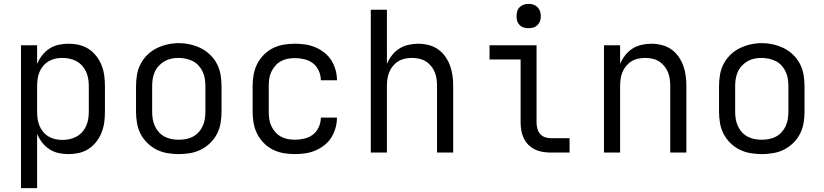

<svg xmlns="http://www.w3.org/2000/svg" viewBox="-20 -785 4240 988"><path d="M88 183V-552H171V-456Q181 -480 197 -500.5Q213 -521 234.5 -535Q256 -549 281.5 -554.5Q307 -560 332 -560Q360 -560 386.5 -554Q413 -548 436 -533Q459 -518 476 -496Q493 -474 503 -448.5Q513 -423 516.5 -396Q520 -369 520 -342V-210Q520 -183 516.5 -156Q513 -129 503 -103.5Q493 -78 476 -56Q459 -34 436 -19Q413 -4 386.5 2Q360 8 332 8Q307 8 281.5 2.5Q256 -3 234.5 -17Q213 -31 197 -51.5Q181 -72 171 -96V183ZM301 -65Q320 -65 338.5 -69Q357 -73 373.5 -82Q390 -91 403 -105.5Q416 -120 423.5 -137Q431 -154 434 -172.5Q437 -191 437 -210V-342Q437 -361 434 -379.5Q431 -398 423.5 -415Q416 -432 403 -446.5Q390 -461 373.5 -470Q357 -479 338.5 -483Q320 -487 301 -487Q282 -487 264 -483Q246 -479 230 -469.5Q214 -460 202 -445.5Q190 -431 183 -414Q176 -397 173.5 -378.5Q171 -360 171 -342V-210Q171 -192 173.5 -173.5Q176 -155 183 -138Q190 -121 202 -106.5Q214 -92 230 -82.5Q246 -73 264 -69Q282 -65 301 -65Z M900 8Q871 8 841.5 3Q812 -2 786 -15Q760 -28 738.5 -49Q717 -70 703.5 -96Q690 -122 685 -151.5Q680 -181 680 -210V-342Q680 -371 685 -400.5Q690 -430 703.5 -456Q717 -482 738.5 -503Q760 -524 786.5 -537Q813 -550 842 -556.5Q871 -563 900 -563Q929 -563 958 -556.5Q987 -550 1013.5 -537Q1040 -524 1061.5 -503Q1083 -482 1096.5 -456Q1110 -430 1115 -400.5Q1120 -371 1120 -342V-210Q1120 -181 1115 -151.5Q1110 -122 1096.5 -96Q1083 -70 1061.5 -49Q1040 -28 1014 -15Q988 -2 958.5 3Q929 8 900 8ZM900 -66Q919 -66 937.5 -69.5Q956 -73 973 -82Q990 -91 1002.5 -105Q1015 -119 1023 -136.5Q1031 -154 1034 -172.5Q1037 -191 1037 -210V-342Q1037 -361 1034 -380Q1031 -399 1023 -416Q1015 -433 1002 -447.5Q989 -462 972 -470.5Q955 -479 936 -483Q917 -487 898 -487Q879 -487 860.5 -483Q842 -479 826 -469.5Q810 -460 797 -446Q784 -432 776.5 -415Q769 -398 766 -379.5Q763 -361 763 -342V-210Q763 -191 766 -172.5Q769 -154 777 -136.5Q785 -119 797.5 -105Q810 -91 827 -82Q844 -73 862.5 -69.5Q881 -66 900 -66Z M1498 8Q1468 8 1439 3Q1410 -2 1384 -15Q1358 -28 1337 -49.5Q1316 -71 1303 -97Q1290 -123 1285 -152Q1280 -181 1280 -210V-342Q1280 -371 1285 -400Q1290 -429 1303 -455Q1316 -481 1337 -502.5Q1358 -524 1384 -537Q1410 -550 1439 -555Q1468 -560 1498 -560Q1525 -560 1551.5 -556Q1578 -552 1603 -541.5Q1628 -531 1649.5 -514Q1671 -497 1685 -474.5Q1699 -452 1706.5 -425.5Q1714 -399 1714 -372Q1714 -372 1714 -372Q1714 -372 1714 -372H1631Q1631 -372 1631 -372Q1631 -372 1631 -372Q1631 -397 1620.5 -420.5Q1610 -444 1591 -459Q1572 -474 1547 -480Q1522 -486 1498 -486Q1479 -486 1460.5 -482.5Q1442 -479 1425.5 -470Q1409 -461 1396.5 -446.5Q1384 -432 1376 -415Q1368 -398 1365.5 -379.5Q1363 -361 1363 -342V-210Q1363 -191 1365.5 -172.5Q1368 -154 1376 -137Q1384 -120 1396.5 -105.5Q1409 -91 1425.5 -82Q1442 -73 1460.5 -69.5Q1479 -66 1498 -66Q1522 -66 1547 -72Q1572 -78 1591 -93Q1610 -108 1620.5 -131.5Q1631 -155 1631 -180Q1631 -180 1631 -180Q1631 -180 1631 -180H1714Q1714 -180 1714 -180Q1714 -180 1714 -180Q1714 -153 1706.5 -126.5Q1699 -100 1685 -77.5Q1671 -55 1649.5 -38Q1628 -21 1603 -10.5Q1578 0 1551.5 4Q1525 8 1498 8Z M1888 0V-735H1971V-456Q1981 -480 1997 -500.5Q2013 -521 2034 -534.5Q2055 -548 2080.5 -554Q2106 -560 2132 -560Q2158 -560 2184.5 -553.5Q2211 -547 2233 -532Q2255 -517 2271 -494.5Q2287 -472 2296 -447Q2305 -422 2308.5 -395.5Q2312 -369 2312 -342V0H2229V-342Q2229 -360 2226.5 -378.5Q2224 -397 2217 -414Q2210 -431 2198 -445.5Q2186 -460 2170.5 -469.5Q2155 -479 2136.5 -483Q2118 -487 2100 -487Q2082 -487 2063.5 -483Q2045 -479 2029.5 -469.5Q2014 -460 2002 -445.5Q1990 -431 1983 -414Q1976 -397 1973.5 -378.5Q1971 -360 1971 -342V0Z M2813 0Q2793 0 2772 -3.5Q2751 -7 2732.5 -16Q2714 -25 2699 -40Q2684 -55 2675 -74Q2666 -93 2662.5 -113.5Q2659 -134 2659 -155V-479H2499V-552H2741V-155Q2741 -139 2745 -124Q2749 -109 2758.5 -97Q2768 -85 2783 -79.5Q2798 -74 2813 -74H2911V0ZM2700 -640Q2687 -640 2675 -643.5Q2663 -647 2654 -656Q2645 -665 2641.5 -677Q2638 -689 2638 -702Q2638 -715 2641.5 -727Q2645 -739 2654 -748Q2663 -757 2675 -761Q2687 -765 2700 -765Q2713 -765 2725 -761Q2737 -757 2746 -748Q2755 -739 2759 -727Q2763 -715 2763 -702Q2763 -689 2759 -677Q2755 -665 2746 -656Q2737 -647 2725 -643.5Q2713 -640 2700 -640Z M3088 0V-552H3171V-456Q3181 -480 3197 -500.5Q3213 -521 3234 -534.5Q3255 -548 3280.5 -554Q3306 -560 3332 -560Q3358 -560 3384.5 -553.5Q3411 -547 3433 -532Q3455 -517 3471 -494.5Q3487 -472 3496 -447Q3505 -422 3508.5 -395.5Q3512 -369 3512 -342V0H3429V-342Q3429 -360 3426.5 -378.5Q3424 -397 3417 -414Q3410 -431 3398 -445.5Q3386 -460 3370.5 -469.5Q3355 -479 3336.5 -483Q3318 -487 3300 -487Q3282 -487 3263.5 -483Q3245 -479 3229.5 -469.5Q3214 -460 3202 -445.5Q3190 -431 3183 -414Q3176 -397 3173.5 -378.5Q3171 -360 3171 -342V0Z M3900 8Q3871 8 3841.5 3Q3812 -2 3786 -15Q3760 -28 3738.5 -49Q3717 -70 3703.5 -96Q3690 -122 3685 -151.5Q3680 -181 3680 -210V-342Q3680 -371 3685 -400.5Q3690 -430 3703.5 -456Q3717 -482 3738.5 -503Q3760 -524 3786.5 -537Q3813 -550 3842 -556.5Q3871 -563 3900 -563Q3929 -563 3958 -556.5Q3987 -550 4013.5 -537Q4040 -524 4061.5 -503Q4083 -482 4096.5 -456Q4110 -430 4115 -400.5Q4120 -371 4120 -342V-210Q4120 -181 4115 -151.5Q4110 -122 4096.5 -96Q4083 -70 4061.5 -49Q4040 -28 4014 -15Q3988 -2 3958.5 3Q3929 8 3900 8ZM3900 -66Q3919 -66 3937.5 -69.5Q3956 -73 3973 -82Q3990 -91 4002.5 -105Q4015 -119 4023 -136.5Q4031 -154 4034 -172.5Q4037 -191 4037 -210V-342Q4037 -361 4034 -380Q4031 -399 4023 -416Q4015 -433 4002 -447.5Q3989 -462 3972 -470.5Q3955 -479 3936 -483Q3917 -487 3898 -487Q3879 -487 3860.5 -483Q3842 -479 3826 -469.5Q3810 -460 3797 -446Q3784 -432 3776.5 -415Q3769 -398 3766 -379.5Q3763 -361 3763 -342V-210Q3763 -191 3766 -172.5Q3769 -154 3777 -136.5Q3785 -119 3797.5 -105Q3810 -91 3827 -82Q3844 -73 3862.5 -69.5Q3881 -66 3900 -66Z"/></svg>

Font: Monocode
Style: Regular
Weight: 400
Designer: Belleve Invis
Foundry: Belleve Invis
Version: Version 16.1.0; ttfautohint (v1.8.4)